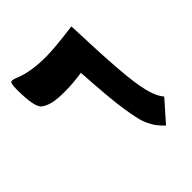

<svg xmlns="http://www.w3.org/2000/svg" viewBox="-203 -874 1020 1020"><g transform="rotate(-45 307.5 -364.0)"><path d="M476.1 -718.3C380.4 -705.6 310.5 -699.2 267.1 -699.2C195.3 -699.2 135.7 -708 88.4 -726.1C64.9 -736.3 49.8 -740.2 43.5 -736.8C37.1 -733.4 33.7 -716.3 33.7 -685.5C33.7 -596.2 43.9 -543.9 64.5 -528.8C94.2 -506.8 132.8 -497.6 204.6 -497.6C248 -497.6 292.5 -501 337.4 -508.3C341.8 -440.4 345.7 -382.8 350.1 -335.4C357.9 -240.2 370.1 -168.5 380.4 -125C385.3 -103 392.1 -83.5 401.4 -66.4C410.2 -48.8 418.5 -35.2 426.8 -25.4C434.6 -15.1 445.3 -3.4 459 9.8L561.5 -106C542.5 -127.9 527.8 -160.2 517.6 -202.6C507.3 -245.1 499 -304.7 493.2 -382.3C486.8 -459.5 481.4 -571.3 476.1 -718.3Z"/></g></svg>

Font: Sahel Black
Style: Bold
Weight: 900
Foundry: Saber Rastikerdar (saber.rastikerdar@gmail.com)
Version: Version 3.4.0